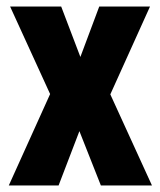

<svg xmlns="http://www.w3.org/2000/svg" viewBox="-20 -570 493 590"><path d="M134 -281 11 -550H168L227 -395L285 -550H441L319 -280L447 0H290L224 -167L160 0H7Z"/></svg>

Font: Noto Sans ExtraCondensed ExtraBold
Style: Regular
Weight: 800
Width: 2
Designer: Monotype Design Team
Foundry: Monotype Imaging Inc.
Version: Version 2.013; ttfautohint (v1.8.4.7-5d5b)